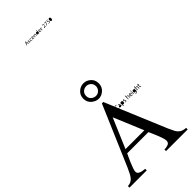

<svg xmlns="http://www.w3.org/2000/svg" viewBox="-417 -1427 1485 1485"><g transform="rotate(-45 325.0 -685.0)"><path d="M643.6 0H406.7V-17.1Q426.8 -17.1 446.8 -24.2Q466.8 -31.2 466.8 -55.2Q466.8 -66.9 460.2 -87.6Q453.6 -108.4 444.1 -131.3Q434.6 -154.3 426.3 -173.3Q418 -192.4 414.1 -200.2H182.1Q178.7 -192.9 169.7 -173.8Q160.6 -154.8 150.6 -131.3Q140.6 -107.9 133.3 -86.9Q126 -65.9 126 -55.2Q126 -39.6 138.7 -31.5Q151.4 -23.4 168 -20.5Q184.6 -17.6 195.8 -17.1V0H6.8V-17.1Q35.2 -18.6 52.5 -32.7Q69.8 -46.9 81.8 -69.6Q93.8 -92.3 105.5 -119.1L316.9 -611.8H332L540 -115.2Q551.8 -88.4 563 -66.7Q574.2 -44.9 592.5 -32Q610.8 -19 643.6 -17.1ZM401.9 -232.4 299.8 -476.6 195.8 -232.4ZM360.4 -507.3Q360.4 -515.6 365.7 -521Q371.1 -526.4 379.4 -526.4Q382.8 -526.4 385 -525.9Q387.2 -525.4 388.2 -524.9L386.7 -521Q384.8 -522.5 379.4 -522.5Q373 -522.5 369.1 -518.6Q365.2 -514.6 365.2 -507.3Q365.2 -500.5 368.9 -496.6Q372.6 -492.7 379.4 -492.7Q381.8 -492.7 383.8 -493.2Q385.7 -493.7 387.2 -494.1L387.7 -490.7Q384.8 -488.8 378.4 -488.8Q370.6 -488.8 365.5 -493.4Q360.4 -498 360.4 -507.3ZM391.1 -496.1Q391.1 -505.9 406.7 -505.9V-506.3Q406.7 -508.3 405.8 -510.5Q404.8 -512.7 400.9 -512.7Q397.9 -512.7 394 -510.7L393.1 -513.7Q397 -516.1 401.9 -516.1Q407.7 -516.1 409.7 -512.7Q411.6 -509.3 411.6 -505.4V-495.6Q411.6 -494.1 411.6 -492.4Q411.6 -490.7 412.1 -489.3H407.7L407.2 -492.7Q404.3 -488.8 399.4 -488.8Q395.5 -488.8 393.3 -491.2Q391.1 -493.7 391.1 -496.1ZM419.4 -506.8Q419.4 -513.2 418.9 -515.6H423.3L423.8 -511.2Q427.2 -516.1 433.1 -516.1Q438 -516.1 440.9 -512.5Q443.8 -508.8 443.8 -502.9Q443.8 -496.1 440.4 -492.4Q437 -488.8 432.1 -488.8Q426.8 -488.8 424.3 -493.2H423.8V-478.5H419.4ZM448.2 -490.7 449.2 -494.1Q452.1 -492.2 455.6 -492.2Q460.9 -492.2 460.9 -496.1Q460.9 -499.5 456.1 -501Q448.7 -503.9 448.7 -508.3Q448.7 -516.1 458 -516.1Q462.4 -516.1 464.4 -514.6L463.4 -511.2Q462.4 -511.7 461.2 -512.2Q460 -512.7 458 -512.7Q453.6 -512.7 453.6 -508.8Q453.6 -506.3 458.5 -504.4Q465.3 -502 465.3 -496.6Q465.3 -488.8 455.6 -488.8Q452.1 -488.8 448.2 -490.7ZM482.9 -527.8H487.3V-511.2H487.8Q488.8 -513.7 491.2 -514.6Q493.7 -516.1 496.1 -516.1Q498.5 -516.1 501.7 -513.9Q504.9 -511.7 504.9 -504.9V-489.3H500.5V-504.4Q500.5 -512.2 494.1 -512.2Q489.7 -512.2 487.8 -507.3Q487.8 -506.8 487.5 -506.3Q487.3 -505.9 487.3 -505.4V-489.3H482.9ZM529.3 -504.9Q529.3 -507.3 528.1 -510Q526.9 -512.7 522.9 -512.7Q519 -512.7 517.6 -510Q516.1 -507.3 515.6 -504.9ZM510.7 -502Q510.7 -507.8 514.2 -512Q517.6 -516.1 523.4 -516.1Q529.8 -516.1 532 -512Q534.2 -507.8 534.2 -503.9Q534.2 -502.9 533.9 -502.4Q533.7 -502 533.7 -501.5H515.6Q515.6 -496.6 518.1 -494.6Q520.5 -492.7 524.4 -492.7Q528.8 -492.7 531.7 -494.1L532.2 -490.7Q529.3 -488.8 523.9 -488.8Q517.6 -488.8 514.2 -492.4Q510.7 -496.1 510.7 -502ZM540 -515.6H544.4V-489.3H540ZM539.1 -522.9Q539.1 -525.9 542 -525.9Q544.9 -525.9 544.9 -522.9Q545.9 -520 542 -520Q539.1 -520 539.1 -522.9ZM552.7 -480.5 554.2 -483.9Q557.1 -481.9 561.5 -481.9Q565.4 -481.9 567.9 -483.9Q570.3 -485.8 570.3 -491.2V-494.1H569.8Q567.9 -489.7 561.5 -489.7Q556.6 -489.7 553.7 -493.4Q550.8 -497.1 550.8 -502.4Q550.8 -509.3 554.2 -512.7Q557.6 -516.1 562.5 -516.1Q565.9 -516.1 567.6 -514.6Q569.3 -513.2 570.3 -511.7H570.8V-515.6H575.2Q574.7 -513.7 574.7 -508.3V-493.2Q574.7 -483.9 570.8 -481.4Q567.4 -478 561.5 -478Q556.6 -478 552.7 -480.5ZM582.5 -527.8H587.4V-511.2Q589.4 -514.2 590.8 -514.6Q593.3 -516.1 595.7 -516.1Q598.1 -516.1 601.6 -513.9Q605 -511.7 605 -504.9V-489.3H600.1V-504.4Q600.1 -512.2 594.2 -512.2Q588.9 -512.2 587.9 -507.3Q587.4 -506.8 587.4 -505.4V-489.3H582.5ZM615.2 -490.7Q613.8 -493.2 613.8 -497.6V-511.7H609.4V-515.6H613.8V-522L618.2 -522.9V-515.6H625V-511.7H618.2V-498Q618.2 -492.7 622.1 -492.7Q623 -492.7 623.5 -492.9Q624 -493.2 624.5 -493.2L625 -489.7Q623 -488.8 620.6 -488.8Q618.2 -488.8 615.2 -490.7ZM239.3 -1351.1 236.3 -1359.4Q235.4 -1363.3 234.9 -1364.7H234.4Q233.9 -1363.8 233.6 -1362.3Q233.4 -1360.8 232.9 -1359.9L230 -1351.1ZM232.4 -1368.2H237.3L248 -1338.9H243.7L240.2 -1348.1H229L226.1 -1338.9H221.7ZM250.5 -1339.8 251.5 -1342.8Q253.9 -1341.3 256.8 -1341.3Q261.2 -1341.3 261.2 -1344.2Q261.2 -1346.7 256.8 -1348.1Q251 -1350.6 251 -1354.5Q251 -1360.4 258.8 -1360.4Q262.2 -1360.4 264.2 -1359.4L263.2 -1356.4Q261.7 -1357.9 258.8 -1357.9Q254.9 -1357.9 254.9 -1354.5Q254.9 -1352.5 259.3 -1351.1Q265.1 -1349.1 265.1 -1344.7Q265.1 -1338.4 256.8 -1338.4Q252.9 -1338.4 250.5 -1339.8ZM269 -1349.1Q269 -1360.4 280.8 -1360.4Q284.7 -1360.4 286.6 -1359.4L285.6 -1356.4Q283.7 -1357.4 280.8 -1357.4Q272.9 -1357.4 272.9 -1349.6Q272.9 -1341.3 280.8 -1341.3Q283.7 -1341.3 285.6 -1342.3L286.6 -1339.4Q284.7 -1338.4 279.8 -1338.4Q269 -1338.4 269 -1349.1ZM305.2 -1351.6Q305.2 -1353.5 304.2 -1355.7Q303.2 -1357.9 299.8 -1357.9Q296.4 -1357.9 295.2 -1355.7Q293.9 -1353.5 293.5 -1351.6ZM289.6 -1349.1Q289.6 -1354 292.2 -1357.2Q294.9 -1360.4 300.3 -1360.4Q305.7 -1360.4 307.4 -1356.9Q309.1 -1353.5 309.1 -1350.6V-1348.6H293.5Q293.5 -1341.3 301.3 -1341.3Q303.7 -1341.3 304.9 -1341.6Q306.2 -1341.8 307.1 -1342.3L308.1 -1339.8Q306.2 -1338.4 300.3 -1338.4Q289.6 -1338.4 289.6 -1349.1ZM314.5 -1354.5Q314.5 -1358.4 314 -1359.9H317.9V-1356.4H318.4Q320.3 -1360.4 325.7 -1360.4Q328.1 -1360.4 330.8 -1358.6Q333.5 -1356.9 333.5 -1351.6V-1338.9H329.6V-1351.1Q329.6 -1357.4 324.2 -1357.4Q319.8 -1357.4 318.8 -1353.5Q318.4 -1353 318.4 -1351.6V-1338.9H314.5ZM338.4 -1349.1Q338.4 -1354.5 341.6 -1357.4Q344.7 -1360.4 348.6 -1360.4Q353.5 -1360.4 355.5 -1357.4V-1370.1H359.4V-1344.2Q359.4 -1342.8 359.6 -1341.3Q359.9 -1339.8 359.9 -1338.9H356V-1342.3Q353 -1338.4 348.1 -1338.4Q344.2 -1338.4 341.3 -1341.3Q338.4 -1344.2 338.4 -1349.1ZM380.4 -1351.6Q380.9 -1353.5 379.6 -1355.7Q378.4 -1357.9 375 -1357.9Q371.6 -1357.9 370.4 -1355.7Q369.1 -1353.5 368.7 -1351.6ZM364.7 -1349.1Q364.7 -1354 367.4 -1357.2Q370.1 -1360.4 375.5 -1360.4Q380.9 -1360.4 382.8 -1356.9Q384.8 -1353.5 384.8 -1350.6Q384.8 -1349.6 384.5 -1349.4Q384.3 -1349.1 384.3 -1348.6H368.7Q368.7 -1341.3 376.5 -1341.3Q378.9 -1341.3 380.1 -1341.6Q381.3 -1341.8 382.8 -1342.3L383.3 -1339.8Q381.3 -1338.4 376 -1338.4Q364.7 -1338.4 364.7 -1349.1ZM389.6 -1353.5V-1359.9H393.1V-1356Q395.5 -1360.4 399.4 -1360.4H400.9V-1356.9H399.4Q395 -1356.9 394 -1352.1Q393.6 -1351.6 393.6 -1350.1V-1338.9H389.6ZM413.6 -1341.3 416.5 -1344.2Q422.4 -1349.6 425 -1352.5Q427.7 -1355.5 427.7 -1358.9Q427.7 -1361.3 426.5 -1363Q425.3 -1364.7 421.9 -1364.7Q419.4 -1364.7 418 -1364Q416.5 -1363.3 415.5 -1362.3L414.1 -1364.7Q417 -1367.7 422.9 -1367.7Q427.7 -1367.7 429.7 -1365.2Q431.6 -1362.8 431.6 -1359.4Q431.6 -1355.5 429 -1352.1Q426.3 -1348.6 421.4 -1344.2L418.9 -1342.3V-1341.8H432.6V-1338.9H413.6ZM452.6 -1364.3H438V-1367.2H457V-1364.7L443.8 -1338.9H439.5ZM460.9 -1340.3 461.9 -1343.3Q464.8 -1341.3 468.3 -1341.3Q471.2 -1341.3 473.4 -1343Q475.6 -1344.7 475.6 -1347.7Q475.6 -1354 466.8 -1354Q463.9 -1354 462.9 -1353.5L464.8 -1367.2H479V-1364.3H467.8L466.3 -1356.9H468.8Q472.7 -1356.9 475.6 -1355.5Q479.5 -1352.5 479.5 -1348.1Q479.5 -1338.4 468.3 -1338.4Q463.9 -1338.4 460.9 -1340.3ZM484.4 -1353Q484.4 -1367.7 495.1 -1367.7Q504.9 -1367.7 504.9 -1353.5Q504.9 -1338.4 494.6 -1338.4Q490.2 -1338.4 487.3 -1342.3Q484.4 -1346.2 484.4 -1353ZM409.7 -738.3Q409.7 -700.7 383.5 -677.2Q357.4 -653.8 326.2 -653.8Q294.9 -653.8 267.8 -677.2Q240.7 -700.7 240.7 -738.3Q240.7 -775.9 266.4 -799.3Q292 -822.8 326.2 -822.8Q357.4 -822.8 383.5 -800Q409.7 -777.3 409.7 -738.3ZM378.9 -738.3Q378.9 -762.7 362.5 -777.3Q346.2 -792 326.2 -792Q303.7 -792 287.4 -777.3Q271 -762.7 271 -738.3Q271 -712.9 288.1 -698.7Q305.2 -684.6 326.2 -684.6Q348.1 -684.6 363.5 -700.7Q378.9 -716.8 378.9 -738.3Z"/></g></svg>

Font: Rohingya Solluk
Style: Regular
Weight: 400
Designer: SIL International
Foundry: SIL International
Version: Version 1.001